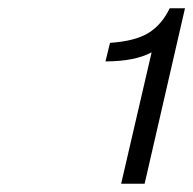

<svg xmlns="http://www.w3.org/2000/svg" viewBox="-20 -835 469 466"><path d="M247 -731Q307 -735 339.5 -754.5Q372 -774 392 -815H429L331 -389H274L348 -708Q307 -686 236 -686Z"/></svg>

Font: Miedinger
Style: Italic
Weight: 400
Italic angle: -13°
Version: Version 001.000